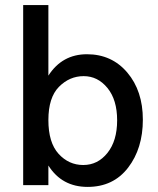

<svg xmlns="http://www.w3.org/2000/svg" viewBox="-20 -727 622 754"><path d="M308.5 -428Q253 -428 211.5 -386Q170 -344 170 -255.5Q170 -167 210 -123Q250 -79 307 -79Q364 -79 402 -126.5Q440 -174 440 -254.5Q440 -335 402 -381.5Q364 -428 308.5 -428ZM170 0H71V-707H170V-430Q224 -514 321.5 -514Q419 -514 480 -442Q541 -370 541 -257Q541 -144 483 -68.5Q425 7 324 7Q223 7 170 -77Z"/></svg>

Font: Hind Guntur Medium
Style: Regular
Weight: 500
Designer: Manushi Parikh, Hitesh Malaviya
Foundry: Indian Type Foundry
Version: Version 1.000;PS 1.0;hotconv 1.0.86;makeotf.lib2.5.63406; tt